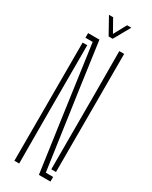

<svg xmlns="http://www.w3.org/2000/svg" viewBox="-240 -992 823 1042"><g transform="rotate(30 171.5 -471.0)"><path d="M212 0 170 -297 104 -771H58.5V-800H129.5L164.5 -547.5L238.5 -29H284.5V0ZM58.5 0V-740.5H87.5V-298L88.5 0ZM255 -60V-544L254 -800H284.5V-60ZM164 -840 107 -942.5H133L177.5 -863.5L220.5 -942.5H247L189.5 -840Z"/></g></svg>

Font: Big Shoulders Stencil Display ExtraLight
Style: Regular
Weight: 250
Designer: Patric King
Foundry: XO Type Co
Version: Version 2.001